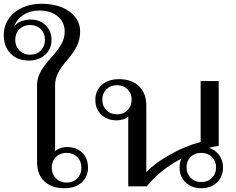

<svg xmlns="http://www.w3.org/2000/svg" viewBox="-85 -991 1255 1021"><path d="M112 -131V-539Q112 -575 131 -609.5Q150 -644 187 -684Q224 -726 241.5 -756.5Q259 -787 259 -823Q259 -873 222 -904Q185 -935 125 -935Q77 -935 41 -912.5Q5 -890 -9 -852Q4 -868 27.5 -877.5Q51 -887 78 -887Q127 -887 158 -856.5Q189 -826 189 -779Q189 -730 155 -699.5Q121 -669 68 -669Q8 -669 -28.5 -706Q-65 -743 -65 -804Q-65 -852 -39.5 -890Q-14 -928 31.5 -949.5Q77 -971 135 -971Q196 -971 242.5 -952.5Q289 -934 315 -900.5Q341 -867 341 -823Q341 -781 324 -746.5Q307 -712 271 -670Q239 -634 223.5 -602.5Q208 -571 208 -538V-187Q217 -196 234.5 -202.5Q252 -209 272 -209Q322 -209 352.5 -179Q383 -149 383 -100Q383 -50 348.5 -20Q314 10 257 10Q191 10 151.5 -26Q112 -62 112 -131ZM154 -779Q154 -814 132 -836Q110 -858 75 -858Q41 -858 18.5 -836Q-4 -814 -4 -779Q-4 -745 18.5 -722.5Q41 -700 75 -700Q110 -700 132 -722.5Q154 -745 154 -779ZM348 -99Q348 -134 326 -156Q304 -178 269 -178Q234 -178 212 -156Q190 -134 190 -99Q190 -65 212.5 -42.5Q235 -20 269 -20Q304 -20 326 -42.5Q348 -65 348 -99Z M1101 -100Q1101 -51 1068.5 -20.5Q1036 10 985 10Q935 10 902.5 -20.5Q870 -51 870 -100Q870 -128 880 -148Q823 -118 775.5 -80Q728 -42 696 0H597V-372Q588 -362 571 -356.5Q554 -351 534 -351Q485 -351 453.5 -381.5Q422 -412 422 -460Q422 -509 456.5 -539.5Q491 -570 548 -570Q616 -570 654.5 -532.5Q693 -495 693 -429V-76Q740 -125 822 -170.5Q904 -216 982 -236V-560H1078V-215Q1059 -213 1026 -205Q1060 -194 1080.5 -166Q1101 -138 1101 -100ZM615 -461Q615 -495 593 -516.5Q571 -538 537 -538Q503 -538 481 -516.5Q459 -495 459 -461Q459 -427 481 -405Q503 -383 537 -383Q572 -383 593.5 -405Q615 -427 615 -461ZM1064 -101Q1064 -135 1042 -156.5Q1020 -178 985 -178Q951 -178 929 -156.5Q907 -135 907 -101Q907 -67 929 -45Q951 -23 985 -23Q1020 -23 1042 -45Q1064 -67 1064 -101Z"/></svg>

Font: Fahkwang
Style: Regular
Weight: 400
Version: Version 1.000; ttfautohint (v1.6)